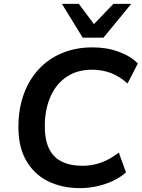

<svg xmlns="http://www.w3.org/2000/svg" viewBox="-20 -959 730 989"><path d="M392 10Q296 10 223.5 -27.5Q151 -65 111.5 -138Q72 -211 75 -320Q77 -406 104 -478Q131 -550 180 -603Q229 -656 299.5 -685.5Q370 -715 457 -715Q530 -715 591.5 -692.5Q653 -670 690 -632L637 -529Q597 -565 552 -582.5Q507 -600 454 -600Q379 -600 325 -564.5Q271 -529 242 -465.5Q213 -402 211 -321Q209 -246 230.5 -198Q252 -150 296.5 -127.5Q341 -105 406 -105Q454 -105 499.5 -121Q545 -137 592 -173L629 -71Q600 -45 561 -27Q522 -9 479 0.5Q436 10 392 10ZM406 -765 299 -939H386L464 -835L564 -939H656L513 -765Z"/></svg>

Font: Nunito Sans 11pt
Style: Bold Italic
Weight: 700
Italic angle: -9°
Version: Version 3.101;gftools[0.9.27]